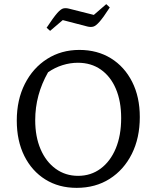

<svg xmlns="http://www.w3.org/2000/svg" viewBox="-20 -898 755 927"><path d="M350 9Q264 9 199 -31.5Q134 -72 97.5 -145Q61 -218 61 -316Q61 -416 100 -493Q139 -570 207.5 -613.5Q276 -657 363 -657Q450 -657 515.5 -616.5Q581 -576 618 -503Q655 -430 655 -333Q655 -232 616.5 -155Q578 -78 509.5 -34.5Q441 9 350 9ZM357 -49Q419 -49 466 -84Q513 -119 539 -181.5Q565 -244 565 -328Q565 -409 539.5 -469Q514 -529 467 -562Q420 -595 356 -595Q319 -595 282 -583.5Q245 -572 212 -549Q150 -440 150 -318Q150 -238 176 -177.5Q202 -117 249 -83Q296 -49 357 -49ZM222 -749 205 -764Q238 -814 256 -834.5Q274 -855 286.5 -857.5Q299 -860 314 -856L433 -826L493 -878L510 -862Q479 -814 461 -793.5Q443 -773 430.5 -769.5Q418 -766 402 -770L283 -801Z"/></svg>

Font: Piazzolla SC
Style: Regular
Weight: 400
Designer: Juan Pablo del Peral
Foundry: Huerta Tipografica
Version: Version 1.330